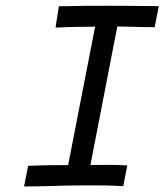

<svg xmlns="http://www.w3.org/2000/svg" viewBox="-20 -656 580 677"><path d="M187.5 -633.8 175.8 -558.6C228 -561.5 283.2 -561.5 315.4 -562L220.2 -73.7H183.6C155.8 -73.7 121.1 -73.2 79.1 -71.3L64.9 1.5C140.6 1.5 200.7 -2 236.8 -2C265.6 -2 289.6 -2.4 312.5 -2.4C343.3 -2.4 373.5 -2 414.6 0.5L428.7 -72.8C403.8 -74.2 380.9 -74.7 358.9 -74.7C334 -74.7 321.3 -74.2 298.8 -74.2L393.6 -562.5C440.4 -562.5 465.3 -560.1 525.4 -560.1L540 -634.3C460.4 -635.3 411.6 -635.7 360.4 -635.7C313.5 -635.7 264.2 -635.7 187.5 -633.8Z"/></svg>

Font: Fantasque Sans Mono
Style: RegItalic
Weight: 400
Italic angle: -11°
Monospace: yes
Designer: Jany Belluz
Version: Version 1.6.3